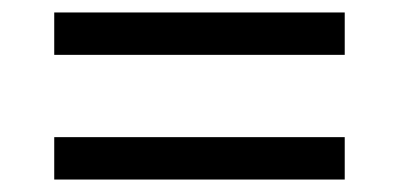

<svg xmlns="http://www.w3.org/2000/svg" viewBox="-20 -460 640 308"><path d="M533 -372H67V-440H533ZM533 -172H67V-240H533Z"/></svg>

Font: IBM Plex Sans
Style: Regular
Weight: 400
Designer: Mike Abbink, Paul van der Laan, Pieter van Rosmalen
Foundry: Bold Monday
Version: Version 3.201